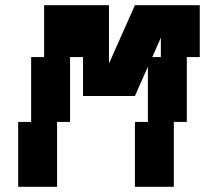

<svg xmlns="http://www.w3.org/2000/svg" viewBox="-20 -720 790 740"><path d="M600 -500H567L600 -575ZM50 0H200V-250H250V-500H300V-350H500L550 -463V-250H500V0H650V-250H700V-500H750V-700H500L400 -475V-700H150V-500H100V-250H50Z"/></svg>

Font: LS-VG5000 Bold Shifted
Style: Regular
Weight: 400
Designer: Justin Bihan, 2021
Foundry: Justin Bihan, 2021
Version: Version 1.000;Glyphs 3.1.2 (3151)